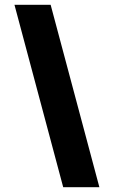

<svg xmlns="http://www.w3.org/2000/svg" viewBox="-20 -720 472 796"><path d="M242 56 40 -700H190L392 56Z"/></svg>

Font: Urbanist Black
Style: Regular
Weight: 900
Designer: Corey Hu
Foundry: Corey Hu
Version: Version 1.330; ttfautohint (v1.8.4.7-5d5b)